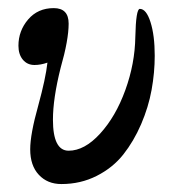

<svg xmlns="http://www.w3.org/2000/svg" viewBox="-20 -445 433 478"><path d="M132.8 13.2Q98.1 13.2 76.7 -9.8Q55.2 -32.7 55.2 -73.2Q55.2 -110.8 75.2 -182.1Q93.8 -250 98.1 -289.1Q81.5 -283.2 65.9 -283.2Q47.9 -283.2 36.9 -296.4Q25.9 -309.6 25.9 -331.1Q25.9 -368.2 50 -396.5Q74.2 -424.8 113.8 -424.8Q150.9 -424.8 150.9 -386.2Q150.9 -345.7 130.9 -275.9Q111.8 -199.7 111.8 -147Q111.8 -69.8 150.9 -69.8Q190.4 -69.8 229.2 -112.3Q268.1 -154.8 292 -220.7Q315.9 -286.6 316.9 -353Q318.4 -422.9 328.1 -422.9Q344.2 -422.9 354.7 -389.9Q365.2 -356.9 365.2 -306.2Q365.2 -264.2 357.4 -221.2Q349.6 -178.2 331.3 -135.7Q313 -93.3 286.9 -60.3Q260.7 -27.3 220.7 -7.1Q180.7 13.2 132.8 13.2Z"/></svg>

Font: Junicode SmCond
Style: Italic
Weight: 400
Width: 4
Italic angle: -11°
Designer: Peter S. Baker
Version: Version 2.206